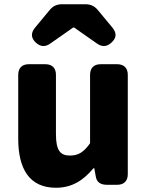

<svg xmlns="http://www.w3.org/2000/svg" viewBox="-20 -832 694 906"><path d="M244 54C321 54 374 18 421 -38H425L432 1C436 27 454 40 484 40H533C565 40 583 22 583 -10V-479C583 -511 565 -529 533 -529H455C423 -529 405 -511 405 -479V-156C375 -114 350 -98 310 -98C265 -98 244 -121 244 -199V-479C244 -511 226 -529 194 -529H116C84 -529 66 -511 66 -479V-177C66 -35 119 54 244 54ZM145 -701C125 -677 126 -653 148 -632C170 -611 193 -609 218 -627L325 -702H330L437 -627C462 -609 485 -611 507 -632L508 -633C530 -654 531 -676 511 -701L443 -783C426 -804 408 -812 382 -812H274C248 -812 230 -804 213 -783Z"/></svg>

Font: コーポレート・ロゴ（ラウンド）ver3 Bold
Style: Regular
Weight: 700
Designer: [KANA_main] LOGOTYPE.JP [Source Han Sans] Ryoko NISHIZUKA 西塚涼子 (kana, bopomofo & ideographs); Paul D. Hunt (Latin, Greek
Version: Version 12.001;FEAKit 1.0